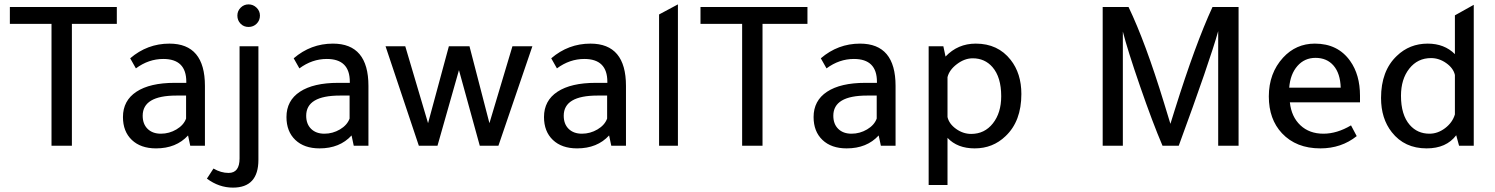

<svg xmlns="http://www.w3.org/2000/svg" viewBox="-20 -665 6822 876"><path d="M215 -556H25V-633H513V-556H308V0H215Z M915 0H848L838 -47Q784 12 692 12Q622 12 581.5 -26.5Q541 -65 541 -131Q541 -206 602.5 -246.5Q664 -287 777 -287H830V-292Q830 -396 725 -396Q658 -396 600 -353L574 -399Q652 -466 753 -466Q915 -466 915 -273ZM829 -229H785Q631 -229 631 -137Q631 -99 653.5 -77Q676 -55 714 -55Q752 -55 785 -74.5Q818 -94 829 -124Z M1159 -454V64Q1159 191 1043 191Q979 191 924 150L954 104Q988 124 1023 124Q1073 124 1073 58V-454ZM1063 -594Q1063 -615 1078 -630Q1093 -645 1114 -645Q1135 -645 1150.5 -630Q1166 -615 1166 -594Q1166 -572 1151 -557Q1136 -542 1114 -542Q1092 -542 1077.5 -557Q1063 -572 1063 -594Z M1661 0H1594L1584 -47Q1530 12 1438 12Q1368 12 1327.5 -26.5Q1287 -65 1287 -131Q1287 -206 1348.5 -246.5Q1410 -287 1523 -287H1576V-292Q1576 -396 1471 -396Q1404 -396 1346 -353L1320 -399Q1398 -466 1499 -466Q1661 -466 1661 -273ZM1575 -229H1531Q1377 -229 1377 -137Q1377 -99 1399.5 -77Q1422 -55 1460 -55Q1498 -55 1531 -74.5Q1564 -94 1575 -124Z M1976 0H1891L1739 -454H1829L1933 -103L2028 -454H2122L2213 -103L2318 -454H2409L2254 0H2169L2074 -345Z M2836 0H2769L2759 -47Q2705 12 2613 12Q2543 12 2502.5 -26.5Q2462 -65 2462 -131Q2462 -206 2523.5 -246.5Q2585 -287 2698 -287H2751V-292Q2751 -396 2646 -396Q2579 -396 2521 -353L2495 -399Q2573 -466 2674 -466Q2836 -466 2836 -273ZM2750 -229H2706Q2552 -229 2552 -137Q2552 -99 2574.5 -77Q2597 -55 2635 -55Q2673 -55 2706 -74.5Q2739 -94 2750 -124Z M3073 -645V0H2987V-599Z M3366 -556H3176V-633H3664V-556H3459V0H3366Z M4066 0H3999L3989 -47Q3935 12 3843 12Q3773 12 3732.5 -26.5Q3692 -65 3692 -131Q3692 -206 3753.5 -246.5Q3815 -287 3928 -287H3981V-292Q3981 -396 3876 -396Q3809 -396 3751 -353L3725 -399Q3803 -466 3904 -466Q4066 -466 4066 -273ZM3980 -229H3936Q3782 -229 3782 -137Q3782 -99 3804.5 -77Q3827 -55 3865 -55Q3903 -55 3936 -74.5Q3969 -94 3980 -124Z M4217 -454H4284L4294 -407Q4350 -466 4432 -466Q4533 -466 4591 -392Q4640 -330 4640 -236Q4640 -112 4568 -44Q4510 12 4427 12Q4348 12 4303 -36V179H4217ZM4303 -313V-131Q4310 -100 4342 -77Q4374 -54 4411 -54Q4472 -54 4510 -102Q4548 -150 4548 -226Q4548 -313 4508 -359Q4473 -399 4418 -399Q4381 -399 4346 -372.5Q4311 -346 4303 -313Z M5103 -521V0H5011V-633H5129Q5206 -473 5291 -195Q5310 -133 5320 -100Q5329 -129 5340 -164Q5434 -464 5512 -633H5631V0H5538V-523Q5499 -384 5358 0H5284Q5239 -105 5181.5 -271.5Q5124 -438 5103 -521Z M6185 -198H5865Q5872 -132 5913 -93.5Q5954 -55 6018 -55Q6080 -55 6144 -93L6170 -44Q6100 12 6004 12Q5894 12 5829 -57Q5769 -121 5769 -225Q5769 -331 5834 -402Q5893 -466 5979 -466Q6084 -466 6140 -387Q6185 -324 6185 -228ZM5862 -265H6097Q6095 -330 6064.5 -365.5Q6034 -401 5982 -401Q5932 -401 5899.5 -364Q5867 -327 5862 -265Z M6637 0 6624 -48Q6579 12 6489 12Q6388 12 6330 -62Q6281 -124 6281 -218Q6281 -342 6353 -410Q6411 -466 6494 -466Q6570 -466 6618 -418V-595L6704 -643V0ZM6618 -143V-323Q6611 -354 6578.5 -377Q6546 -400 6509 -400Q6448 -400 6410 -352Q6372 -304 6372 -228Q6372 -141 6412 -95Q6447 -55 6502 -55Q6540 -55 6573.5 -80.5Q6607 -106 6618 -143Z"/></svg>

Font: TajawalTap Med
Style: Regular
Weight: 500
Designer: Boutros Fonts
Foundry: Created by Boutros International 2017
Version: Version 2.700